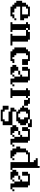

<svg xmlns="http://www.w3.org/2000/svg" viewBox="1930 -2720 1040 4939"><g transform="rotate(90 2449.5 -250.0)"><path d="M500 -250H149.9V-149.9H200.2V-100.1H299.8V-49.8H350.1V-100.1H450.2V-149.9H500V-100.1H450.2V-49.8H399.9V0H149.9V-49.8H100.1V-100.1H49.8V-149.9H0V-299.8H49.8V-399.9H100.1V-450.2H149.9V-500H399.9V-450.2H450.2V-350.1H500ZM149.9 -299.8H350.1V-450.2H200.2V-399.9H149.9Z M799.8 -49.8V0H549.8V-49.8H600.1V-399.9H549.8V-450.2H600.1V-500H750V-450.2H799.8V-500H1000V-450.2H1049.8V-49.8H1149.9V0H850.1V-49.8H899.9V-399.9H750V-49.8ZM750 -399.9V-450.2H700.2V-399.9Z M1549.8 -49.8V0H1299.8V-49.8H1250V-100.1H1199.7V-399.9H1250V-450.2H1299.8V-500H1549.8V-450.2H1649.9V-299.8H1500V-450.2H1399.9V-399.9H1350.1V-149.9H1399.9V-100.1H1449.7V-49.8H1500V-100.1H1600.1V-49.8Z M1949.7 -100.1V-49.8H1899.9V-100.1H1949.7V-250H1899.9V-200.2H1799.8V-100.1H1850.1V-49.8H1899.9V0H1699.7V-49.8H1649.9V-149.9H1699.7V-200.2H1799.8V-250H1899.9V-299.8H1949.7V-450.2H1799.8V-299.8H1699.7V-450.2H1750V-500H2049.8V-450.2H2100.1V-49.8H2149.9V0H2000V-100.1ZM2199.7 -49.8H2149.9V-100.1H2199.7Z M2499.5 -49.8V0H2249.5V-49.8H2299.8V-399.9H2249.5V-450.2H2299.8V-500H2449.7V-450.2H2499.5V-500H2649.9V-450.2H2699.7V-350.1H2549.8V-450.2H2499.5V-399.9H2449.7V-49.8Z M3099.6 149.9V49.8H2849.6V0H2749.5V-100.1H2799.8V-149.9H2849.6V-200.2H2799.8V-250H2749.5V-299.8H2699.7V-350.1H2749.5V-450.2H2799.8V-500H3049.8V-549.8H3249.5V-450.2H3149.9V-500H3049.8V-450.2H3149.9V-399.9H3199.7V-250H3149.9V-200.2H3099.6V-149.9H2849.6V-49.8H3199.7V200.2H3099.6V250H2799.8V200.2H2699.7V49.8H2799.8V149.9H2849.6V200.2H3049.8V149.9ZM2899.9 -200.2H2999.5V-250H3049.8V-350.1H2999.5V-450.2H2899.9V-399.9H2849.6V-250H2899.9Z M3499.5 -100.1V-49.8H3449.7V-100.1H3499.5V-250H3449.7V-200.2H3349.6V-100.1H3399.9V-49.8H3449.7V0H3249.5V-49.8H3199.7V-149.9H3249.5V-200.2H3349.6V-250H3449.7V-299.8H3499.5V-450.2H3349.6V-299.8H3249.5V-450.2H3299.8V-500H3599.6V-450.2H3649.9V-49.8H3699.7V0H3549.8V-100.1ZM3749.5 -49.8H3699.7V-100.1H3749.5Z M4349.6 0H4149.4V-450.2H3949.7V-399.9H3899.4V-149.9H3949.7V-100.1H3999.5V-49.8H4049.3V0H3849.6V-49.8H3799.3V-149.9H3749.5V-250H3799.3V-399.9H3849.6V-450.2H3899.4V-500H4149.4V-600.1H4099.6V-649.9H4049.3V-700.2H4249.5V-750H4299.3V-49.8H4349.6ZM4099.6 -100.1V-49.8H4049.3V-100.1Z M4648.9 -100.1V-49.8H4599.1V-100.1H4648.9V-250H4599.1V-200.2H4499V-100.1H4549.3V-49.8H4599.1V0H4398.9V-49.8H4349.1V-149.9H4398.9V-200.2H4499V-250H4599.1V-299.8H4648.9V-450.2H4499V-299.8H4398.9V-450.2H4449.2V-500H4749V-450.2H4799.3V-49.8H4849.1V0H4699.2V-100.1ZM4898.9 -49.8H4849.1V-100.1H4898.9Z"/></g></svg>

Font: Redaction 50
Style: Bold
Weight: 700
Designer: Jeremy Mickel / Forest Young
Foundry: MCKL
Version: Version 2.001;hotconv 1.0.113;makeotfexe 2.5.65598 DEVELOPME